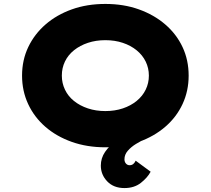

<svg xmlns="http://www.w3.org/2000/svg" viewBox="-20 -738 1070 975"><path d="M612 217Q557 217 524.5 183Q492 149 492 103Q492 65 513.5 33.5Q535 2 571 -23Q607 -48 648.5 -67.5Q690 -87 731 -105L753 -50Q742 -43 718.5 -32.5Q695 -22 670.5 -7Q646 8 629 27.5Q612 47 612 71Q612 84 619.5 92.5Q627 101 638 101Q649 101 656.5 95Q664 89 669 78L745 134Q729 164 695.5 190.5Q662 217 612 217ZM515 10Q422 10 344.5 -17.5Q267 -45 210.5 -94Q154 -143 123 -209.5Q92 -276 92 -354Q92 -433 123.5 -499Q155 -565 211.5 -614Q268 -663 345 -690.5Q422 -718 515 -718Q608 -718 685 -690.5Q762 -663 819 -614Q876 -565 907 -499Q938 -433 938 -354Q938 -276 907 -209.5Q876 -143 819 -94Q762 -45 685 -17.5Q608 10 515 10ZM515 -174Q563 -174 603.5 -187.5Q644 -201 674 -225.5Q704 -250 720 -283Q736 -316 736 -354Q736 -392 720 -425Q704 -458 674 -482.5Q644 -507 603.5 -520.5Q563 -534 515 -534Q467 -534 426.5 -520.5Q386 -507 356 -483Q326 -459 310 -426Q294 -393 294 -354Q294 -316 310 -282.5Q326 -249 356 -225Q386 -201 426.5 -187.5Q467 -174 515 -174Z"/></svg>

Font: Lexend Mega ExtraBold
Style: Regular
Weight: 800
Designer: Bonnie Shaver-Troup, Thomas Jockin
Foundry: Lexend
Version: Version 1.007